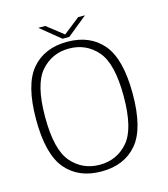

<svg xmlns="http://www.w3.org/2000/svg" viewBox="-105 -775 753 862"><g transform="rotate(-15 271.0 -344.0)"><path d="M261.5 4Q368 4 427 -65.8Q486 -135.5 486 -297Q486 -458.5 427 -528.5Q368 -598.5 261.5 -598.5Q155 -598.5 96 -528.5Q37 -458.5 37 -297Q37 -135.5 96 -65.8Q155 4 261.5 4ZM261.5 -27Q182 -27 130.5 -86Q79 -145 79 -297Q79 -449 130.5 -508Q182 -567 261.5 -567Q341 -567 392.5 -508Q444 -449 444 -297Q444 -145 392.5 -86Q341 -27 261.5 -27ZM245.5 -617H277L370 -692.5H338.5L262 -632.5L185.5 -692.5H153Z"/></g></svg>

Font: Anybody Thin ExtraLight
Style: Regular
Weight: 250
Version: Version 1.113;gftools[0.9.25]